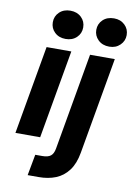

<svg xmlns="http://www.w3.org/2000/svg" viewBox="-101 -787 743 1070"><g transform="rotate(10 270.5 -252.0)"><path d="M25 0 113 -501H253L165 0ZM209 -564Q171 -564 147 -587Q123 -610 123 -644Q123 -678 147 -701Q171 -724 209 -724Q247 -724 271 -701Q295 -678 295 -644Q295 -610 271 -587Q247 -564 209 -564ZM133 220 155 101H195Q227 101 242.5 88.5Q258 76 263 47L359 -501H499L403 46Q392 109 363 147.5Q334 186 291.5 203Q249 220 195 220ZM456 -564Q417 -564 393 -587.5Q369 -611 369 -644Q369 -678 393 -701Q417 -724 456 -724Q493 -724 517 -701Q541 -678 541 -644Q541 -611 517 -587.5Q493 -564 456 -564Z"/></g></svg>

Font: DM Sans 17pt ExtraBold
Style: Italic
Weight: 800
Italic angle: -10°
Version: Version 4.004;gftools[0.9.30]